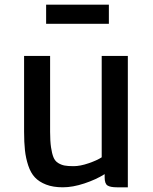

<svg xmlns="http://www.w3.org/2000/svg" viewBox="-20 -797 656 825"><path d="M250 7.8Q208 7.8 178 -3.9Q147.9 -15.6 129.9 -34.9Q111.8 -54.2 101.3 -85.9Q90.8 -117.7 87.2 -151.4Q83.5 -185.1 83.5 -231.4V-556.6H195.3V-231Q195.3 -190.9 199.2 -164.3Q203.1 -137.7 209.7 -121.3Q216.3 -105 229.7 -96.7Q243.2 -88.4 257.6 -85.7Q272 -83 295.9 -83Q324.7 -83 360.8 -95.5Q397 -107.9 417 -121.1V-556.6H529.3V7.8H482.4Q454.1 7.8 441.9 0Q429.7 -7.8 429.7 -34.7V-48.8Q392.6 -25.4 342.5 -8.8Q292.5 7.8 250 7.8ZM178.2 -694.8V-776.9H447.8V-694.8Z"/></svg>

Font: HaufeMerriweatherSans
Style: Regular
Weight: 400
Designer: Eben Sorkin ( eben@eyebytes.com )
Foundry: Eben Sorkin
Version: Version 1.56